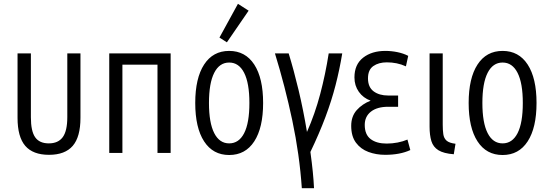

<svg xmlns="http://www.w3.org/2000/svg" viewBox="-20 -802 2884 1007"><path d="M237 10Q153 10 112.5 -37Q72 -84 72 -184V-522H142V-187Q142 -114 164.5 -82Q187 -50 236 -50Q285 -50 309 -82.5Q333 -115 333 -188V-522H402V-184Q402 -84 361.5 -37Q321 10 237 10Z M553 0V-522H875V0H806V-463H622V0Z M1182 11Q1097 11 1050.5 -60.5Q1004 -132 1004 -262Q1004 -392 1050.5 -463.5Q1097 -535 1182 -535Q1267 -535 1313.5 -463.5Q1360 -392 1360 -262Q1360 -132 1313.5 -60.5Q1267 11 1182 11ZM1182 -50Q1233 -50 1260.5 -103.5Q1288 -157 1288 -262Q1288 -366 1260.5 -420Q1233 -474 1182 -474Q1131 -474 1103.5 -420Q1076 -366 1076 -262Q1076 -158 1103.5 -104Q1131 -50 1182 -50ZM1170 -580 1131 -605 1228 -782 1284 -746Z M1563 185Q1551 9 1513 -170.5Q1475 -350 1422 -522H1494Q1521 -434 1546 -329.5Q1571 -225 1590 -110Q1632 -205 1659.5 -309Q1687 -413 1704 -522H1775Q1761 -437 1740 -355.5Q1719 -274 1687 -188.5Q1655 -103 1608 -5Q1616 53 1620.5 98.5Q1625 144 1627 185Z M2000 10Q1953 10 1912.5 -5Q1872 -20 1847 -53.5Q1822 -87 1822 -142Q1822 -192 1851 -224.5Q1880 -257 1924 -274Q1885 -288 1862 -320.5Q1839 -353 1839 -396Q1839 -464 1884.5 -499.5Q1930 -535 2001 -535Q2033 -535 2064.5 -528.5Q2096 -522 2121 -509L2109 -454Q2085 -465 2060 -470Q2035 -475 2009 -475Q1966 -475 1938 -455.5Q1910 -436 1910 -391Q1910 -345 1939.5 -323Q1969 -301 2016 -301H2068V-242H2016Q1958 -242 1925.5 -216.5Q1893 -191 1893 -147Q1893 -96 1924 -72.5Q1955 -49 2008 -49Q2037 -49 2065.5 -54.5Q2094 -60 2117 -70L2132 -15Q2078 10 2000 10Z M2360 7Q2307 3 2279.5 -14Q2252 -31 2242.5 -62Q2233 -93 2233 -138V-522H2302V-148Q2302 -120 2305 -98.5Q2308 -77 2322 -64.5Q2336 -52 2369 -48Z M2616 11Q2531 11 2484.5 -60.5Q2438 -132 2438 -262Q2438 -392 2484.5 -463.5Q2531 -535 2616 -535Q2701 -535 2747.5 -463.5Q2794 -392 2794 -262Q2794 -132 2747.5 -60.5Q2701 11 2616 11ZM2616 -50Q2667 -50 2694.5 -103.5Q2722 -157 2722 -262Q2722 -366 2694.5 -420Q2667 -474 2616 -474Q2565 -474 2537.5 -420Q2510 -366 2510 -262Q2510 -158 2537.5 -104Q2565 -50 2616 -50Z"/></svg>

Font: Ubuntu Sans Condensed
Style: Regular
Weight: 400
Width: 3
Designer: Dalton Maag Ltd
Foundry: Dalton Maag Ltd
Version: Version 1.006; ttfautohint (v1.8.4.7-5d5b)